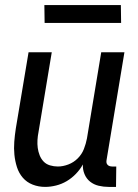

<svg xmlns="http://www.w3.org/2000/svg" viewBox="-20 -725 540 753"><path d="M157 8Q131 8 108 -1Q85 -10 69.5 -28Q54 -46 46.5 -69.5Q39 -93 36.5 -118Q34 -143 36 -169Q38 -195 42 -221L92 -520H183L131 -207Q128 -192 127 -176Q126 -160 128 -145Q130 -130 135.5 -116Q141 -102 151 -91.5Q161 -81 176 -76.5Q191 -72 207 -72Q227 -72 248 -80Q269 -88 285 -104Q301 -120 309 -140.5Q317 -161 321 -182L377 -520H468L398 -98Q397 -93 397.5 -88Q398 -83 401.5 -79Q405 -75 410 -73.5Q415 -72 420 -72H436L435 8H406Q386 8 367 3.5Q348 -1 333.5 -12.5Q319 -24 311.5 -42Q304 -60 305 -80Q294 -60 277.5 -43Q261 -26 241.5 -14.5Q222 -3 200 2.5Q178 8 157 8ZM455 -635H155L154 -705H454Z"/></svg>

Font: Iosevka Curly Medium
Style: Italic
Weight: 500
Italic angle: -9°
Monospace: yes
Designer: Belleve Invis
Foundry: Belleve Invis
Version: Version 22.1.2; ttfautohint (v1.8.4)